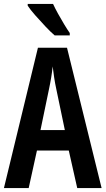

<svg xmlns="http://www.w3.org/2000/svg" viewBox="-20 -957 537 977"><path d="M373 0 330 -191H168L126 0H0L173 -714H321L497 0ZM267 -501Q260 -533 255.5 -563.5Q251 -594 248 -619Q243 -568 229 -502L186 -295H310ZM250 -937Q260 -915 275.5 -887Q291 -859 307 -832.5Q323 -806 335 -789V-777H258Q239 -793 212 -821.5Q185 -850 159.5 -879Q134 -908 121 -928V-937Z"/></svg>

Font: Noto Sans Khmer UI ExtraCondensed SemiBold
Style: Regular
Weight: 600
Width: 2
Designer: Danh Hong and the Monotype Design Team
Foundry: Monotype Imaging Inc.
Version: Version 2.002; ttfautohint (v1.8.4.7-5d5b)